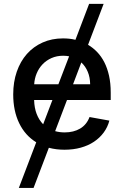

<svg xmlns="http://www.w3.org/2000/svg" viewBox="-20 -747 629 972"><path d="M46.9 -269.2Q46.9 -332 65 -384.2Q83.1 -436.4 116.1 -473.7Q149.1 -511 195.7 -531.8Q242.2 -552.6 299 -552.6Q315 -552.6 330.6 -551Q346.2 -549.4 361.9 -545.5L431.1 -727.3H504.6L425.8 -520.2Q451 -505.3 471.9 -483.5Q492.9 -461.6 508.2 -431.8Q523.4 -402 532 -363.8Q540.5 -325.6 540.5 -278.4V-240.8H319.2L259.2 -83.1Q281.6 -76.7 307.5 -76.7Q353 -76.7 385.8 -96.2Q418.7 -115.8 433.2 -154.5L533.7 -136.4Q524.9 -103 504.8 -75.8Q484.7 -48.7 455.6 -29.3Q426.5 -9.9 388.8 0.5Q351.2 11 306.5 11Q285.2 11 265.4 8.5Q245.7 6 227.3 1.1L149.9 204.5H75.3L163.4 -26.6Q107.2 -61.1 77.1 -123.4Q46.9 -185.7 46.9 -269.2ZM275.6 -320.3 329.9 -462Q322.8 -463.4 315.3 -464.1Q307.9 -464.8 299.7 -464.8Q267.4 -464.8 240.9 -453.1Q214.5 -441.4 195.5 -421.5Q176.5 -401.6 165.7 -375.5Q154.8 -349.4 153.1 -320.3ZM152.7 -240.8Q153.8 -200.6 165.7 -169.9Q177.6 -139.2 198.5 -117.9L245.4 -240.8ZM436.4 -320.3Q436.1 -354.8 424.5 -383Q413 -411.2 391.7 -430.8L349.8 -320.3Z"/></svg>

Font: Cannonade Med
Style: Regular
Weight: 500
Designer: Rasmus Andersson
Foundry: rsms
Version: Version 3.012;git-f93a4a705